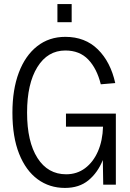

<svg xmlns="http://www.w3.org/2000/svg" viewBox="-20 -907 640 943"><path d="M299 16Q223 16 165 -26.5Q107 -69 74 -151.5Q41 -234 41 -354Q41 -467 72.5 -550.5Q104 -634 162.5 -680Q221 -726 301 -726Q398 -726 460.5 -664.5Q523 -603 546 -499L475 -493Q456 -570 413.5 -614.5Q371 -659 301 -659Q214 -659 163.5 -577.5Q113 -496 113 -354Q113 -211 164 -131Q215 -51 305 -51Q358 -51 398 -81Q438 -111 461 -163.5Q484 -216 486 -285H304V-349H549V0H487L485 -121Q460 -59 414.5 -21.5Q369 16 299 16ZM262 -798V-887H332V-798Z"/></svg>

Font: Geist Mono Light
Style: Regular
Weight: 300
Monospace: yes
Designer: Basement.studio, Andrés Briganti, Mateo Zaragoza
Foundry: Basement.studio, Vercel, Andrés Briganti, Guido Ferreyra, Mateo Zaragoza
Version: Version 1.500; ttfautohint (v1.8.4.7-5d5b)